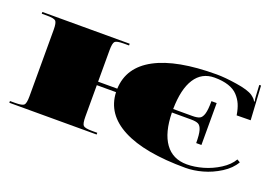

<svg xmlns="http://www.w3.org/2000/svg" viewBox="-74 -689 1302 903"><g transform="rotate(20 577.0 -238.0)"><path d="M17.5 0V-8.7H43.7Q79.1 -8.7 87.6 -17.3Q96.2 -25.8 96.2 -61.2V-393.4Q96.2 -428.8 87.6 -437.3Q79.1 -445.8 43.7 -445.8H17.5V-454.5H454.5V-445.8H428.3Q392.9 -445.8 384.4 -437.3Q375.9 -428.8 375.9 -393.4V-236H472Q476.4 -344.8 583 -401.9Q689.7 -458.9 889 -458.9Q930.1 -458.9 989.5 -449.7Q1049 -440.6 1073.4 -424.4Q1093.1 -410 1096.6 -399.5L1100.1 -400.3Q1097 -412.6 1096.6 -424.8L1093.5 -480.8L1102.3 -481.2L1112.3 -310.8L1042.4 -309.9L1042 -312.5Q1037.2 -341.8 1028 -363.2Q1018.8 -384.6 1001.5 -403.2Q984.3 -421.8 954.8 -431.6Q925.3 -441.4 884.6 -441.4Q821.2 -441.4 787.2 -388.8Q753.1 -336.1 751.7 -236H847Q872.4 -236 884.2 -242.1Q896 -248.3 902.1 -268.8Q908.2 -289.3 908.2 -332.2H934.4V-122.4H908.2Q908.2 -165.2 902.1 -185.8Q896 -206.3 884.2 -212.4Q872.4 -218.5 847 -218.5H751.7Q753.5 -118.4 791.5 -65.8Q829.5 -13.1 900.3 -13.1Q938.4 -13.1 980.8 -25.1Q1023.2 -37.2 1061.2 -61.4Q1099.2 -85.7 1116.7 -116.3L1132 -107.5Q1112.3 -72.6 1070.8 -46.3Q1029.3 -20.1 984.9 -7.9Q940.6 4.4 900.3 4.4Q695.4 4.4 585.9 -52.7Q476.4 -109.7 472 -218.5H375.9V-61.2Q375.9 -25.8 384.4 -17.3Q392.9 -8.7 428.3 -8.7H454.5V0Z"/></g></svg>

Font: FoglihtenBlackPcs
Style: BlackPcs
Weight: 900
Version: Version 0.75